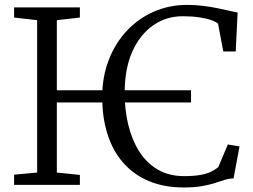

<svg xmlns="http://www.w3.org/2000/svg" viewBox="-20 -774 1061 804"><path d="M780 -396V-345H142V-396ZM135.5 -51.5V-689.5L39 -700.5V-743H314.5V-700.5L218 -689.5V-51.5L314.5 -41.5V0H39V-42.5ZM749 11Q667.5 11 604 -15.5Q540.5 -42 496.8 -91.5Q453 -141 430.5 -211Q408 -281 408 -368Q408 -451.5 435 -522Q462 -592.5 510.5 -644.5Q559 -696.5 623.8 -725Q688.5 -753.5 764 -753.5Q798 -753.5 829.8 -749.5Q861.5 -745.5 889.2 -740Q917 -734.5 939.2 -729.2Q961.5 -724 975 -721.5L967 -558.5H915L893 -675Q884 -683 864 -690Q844 -697 814 -701.5Q784 -706 744.5 -706Q676.5 -706 621.5 -668Q566.5 -630 534.2 -558.2Q502 -486.5 502 -384Q502 -314.5 517 -252Q532 -189.5 562.5 -140.8Q593 -92 640 -64.2Q687 -36.5 751 -36.5Q792.5 -36.5 819.5 -41.5Q846.5 -46.5 863.8 -55Q881 -63.5 894 -74L934 -169L983 -161L958 -27Q938.5 -26.5 920 -20.5Q901.5 -14.5 879 -7.2Q856.5 0 825.2 5.5Q794 11 749 11Z"/></svg>

Font: Merriweather 20pt Light
Style: Regular
Weight: 300
Version: Version 2.100